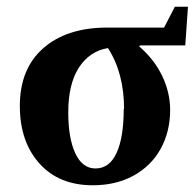

<svg xmlns="http://www.w3.org/2000/svg" viewBox="-20 -539 583 571"><path d="M348 -216 349 -214Q349 -322 301 -396Q246 -387 214 -337Q183 -288 183 -205Q183 -128 204 -83Q225 -38 264 -38Q306 -38 327 -85Q348 -131 348 -216ZM396 -404 394 -401Q438 -363 462 -314Q486 -264 486 -212Q486 -147 457 -95Q429 -45 376 -16Q324 12 256 12Q156 12 98 -52Q39 -117 39 -224Q39 -334 108 -395Q178 -457 299 -457H468L500 -519H539L531 -404Z"/></svg>

Font: Libra Serif Modern
Style: Bold
Weight: 700
Designer: Stefan Peev, Context Ltd
Foundry: Ascender Corporation
Version: Version 1.000